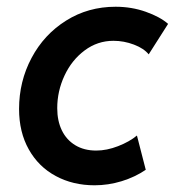

<svg xmlns="http://www.w3.org/2000/svg" viewBox="-20 -549 524 575"><path d="M37.1 -222.7Q37.1 -305.2 74.5 -375.5Q111.8 -445.8 178 -487.3Q244.1 -528.8 326.2 -528.8Q374 -528.8 416.7 -513.7Q459.5 -498.5 483.4 -477.5L425.3 -386.2Q410.6 -404.3 380.9 -415.5Q351.1 -426.8 319.8 -426.8Q272 -426.8 233.4 -397.9Q194.8 -369.1 173.1 -322.5Q151.4 -275.9 151.4 -225.1Q151.4 -187 165.3 -158.4Q179.2 -129.9 205.6 -114Q231.9 -98.1 268.1 -98.1Q299.8 -98.1 333.7 -111.3Q367.7 -124.5 390.1 -143.1L416.5 -40.5Q384.3 -18.6 344.2 -6.3Q304.2 5.9 263.2 5.9Q198.2 5.9 146.7 -22Q95.2 -49.8 66.2 -101.6Q37.1 -153.3 37.1 -222.7Z"/></svg>

Font: Reddit Sans Vanilla SemiBold
Style: Italic
Weight: 600
Italic angle: -11.25°
Designer: Stephen Hutchings
Version: Version 1.013